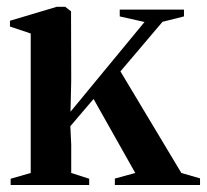

<svg xmlns="http://www.w3.org/2000/svg" viewBox="-20 -530 593 550"><path d="M68 -34.5V-434L8.5 -454V-470.5L142.5 -510.5H167L183.5 -497.5L184 -299L182 -210L394 -467L323 -483V-502.5H507V-483L445.5 -467.5L325 -325.5L499.5 -34.5L553 -19V0H309V-18.5L367.5 -34.5L248 -246.5L181.5 -168.5L184 -116V-34.5L235.5 -18V0H10.5V-18Z"/></svg>

Font: Merriweather 144pt SemiBold
Style: Regular
Weight: 600
Version: Version 2.100